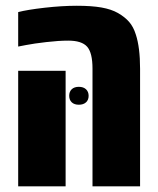

<svg xmlns="http://www.w3.org/2000/svg" viewBox="-20 -660 558 680"><path d="M460.9 -538.1Q476.1 -492.2 476.1 -416.5V0H307.6V-417Q307.6 -473.1 288.6 -494.6Q269.5 -516.1 221.7 -516.1Q188.5 -516.1 144.3 -511Q100.1 -505.9 72.3 -500.5L44.4 -495.1V-617.2Q76.2 -625.5 137.9 -632.6Q199.7 -639.6 252 -639.6Q304.2 -639.6 339.1 -633.5Q374 -627.4 397.9 -613.8Q421.9 -600.1 437.3 -582.5Q452.6 -564.9 460.9 -538.1ZM44.4 0V-409.2H212.4V0ZM234.1 -344Q243.2 -352.5 259.3 -352.5Q275.4 -352.5 284.7 -343.8Q293.9 -335 293.9 -320.6Q293.9 -306.2 284.7 -297.6Q275.4 -289.1 259.3 -289.1Q243.2 -289.1 234.1 -297.6Q225.1 -306.2 225.1 -320.8Q225.1 -335.4 234.1 -344Z"/></svg>

Font: Open Sans Hebrew Condensed Extra Bold
Style: Regular
Weight: 800
Width: 3
Foundry: Ascender Corporation, Yanek Iontef
Version: Version 2.001;PS 002.001;hotconv 1.0.70;makeotf.lib2.5.58329